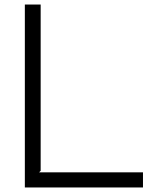

<svg xmlns="http://www.w3.org/2000/svg" viewBox="-20 -830 668 850"><path d="M613 0H90V-810H160V-74L153 -67H613Z"/></svg>

Font: TypoPRO Sinkin Sans
Style: 300 Light
Weight: 300
Designer: Keith Bates
Foundry: K-Type
Version: Sinkin Sans (version 1.0)  by Keith Bates   •   © 2014   www